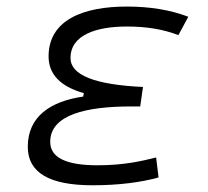

<svg xmlns="http://www.w3.org/2000/svg" viewBox="-20 -547 626 577"><path d="M258.3 9.8C336.4 9.8 403.8 1 456.5 -13.7L449.2 -73.7C405.3 -63 353.5 -50.3 272.5 -50.3C178.2 -50.3 130.9 -73.7 130.9 -120.6C130.9 -203.1 241.2 -227.1 374 -227.1H401.4L409.7 -285.6C264.6 -292.5 191.9 -321.3 191.9 -372.6C191.9 -442.9 271 -467.3 361.3 -467.3C419.9 -467.3 471.2 -459 516.1 -441.4L545.9 -496.6C492.2 -517.1 431.2 -527.3 360.8 -527.3C230.5 -527.3 126 -487.3 126 -377.4C126 -324.2 161.1 -287.1 231.9 -267.1L230 -256.8C132.3 -242.7 63.5 -197.3 63.5 -106C63.5 -28.3 127.9 9.8 258.3 9.8Z"/></svg>

Font: Cascadia Code NF Light
Style: Italic
Weight: 300
Italic angle: -10°
Monospace: yes
Designer: Aaron Bell
Foundry: Saja Typeworks
Version: Version 2404.023